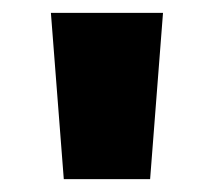

<svg xmlns="http://www.w3.org/2000/svg" viewBox="-20 -734 332 298"><path d="M233 -714 213 -456H79L59 -714Z"/></svg>

Font: Noto Sans Hebrew Black
Style: Regular
Weight: 900
Designer: Monotype Design Team
Foundry: Monotype Imaging Inc.
Version: Version 2.003